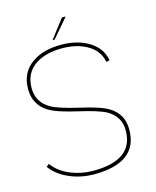

<svg xmlns="http://www.w3.org/2000/svg" viewBox="-125 -934 833 1023"><g transform="rotate(-15 291.5 -423.0)"><path d="M265.6 -16.6H267.1Q488.8 -16.6 488.8 -180.2Q488.8 -257.8 418.9 -296.9Q379.4 -318.8 266.1 -344.7Q156.2 -369.6 112.8 -397Q43 -440.9 43 -526.9Q43 -619.6 114.7 -668Q176.3 -710 272.9 -710Q356 -710 416.5 -676.8Q488.8 -637.7 502.4 -563L483.4 -559.6Q470.7 -627 404.3 -661.6Q348.6 -690.4 272.9 -690.4Q184.6 -690.4 128.4 -654.3Q62.5 -611.3 62.5 -526.9Q62.5 -448.2 132.3 -408.7Q172.4 -385.7 285.2 -359.9Q395.5 -335 438.5 -308.1Q508.3 -265.1 508.3 -180.2Q508.3 2.9 265.6 2.9Q196.8 2.4 135.7 -22.9Q67.9 -50.8 31.2 -101.6L46.9 -113.3Q81.1 -65.9 144.5 -40Q201.7 -17.1 265.6 -16.6ZM236.3 -745.1 315.9 -849.1H336.9L248 -745.1Z"/></g></svg>

Font: Fortheenas_01
Style: Regular
Weight: 100
Designer: Situjuh Nazara
Version: Version 1.10 September 8, 2014